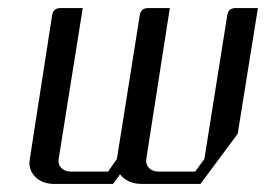

<svg xmlns="http://www.w3.org/2000/svg" viewBox="-20 -458 662 478"><path d="M53.2 -52.7Q53.2 -55.2 54.2 -62L109.9 -420.9Q112.8 -438 130.9 -438H186L126 -62Q124 -48.3 132.8 -39.6Q141.6 -30.8 157.2 -30.8H249L271 -62L328.1 -420.9Q331.1 -438 349.1 -438H402.8L344.2 -62Q342.3 -48.3 351.1 -39.6Q359.9 -30.8 375 -30.8H465.8L488.8 -62L545.9 -420.9Q548.8 -438 566.9 -438H622.1L571.8 -125L479 0H334Q297.9 0 278.8 -23.9L261.2 0H116.2Q85 0 67.4 -18.1Q53.2 -33.2 53.2 -52.7Z"/></svg>

Font: Hhenum
Style: Italic
Weight: 400
Designer: T. Christopher White
Version: Version 1.0